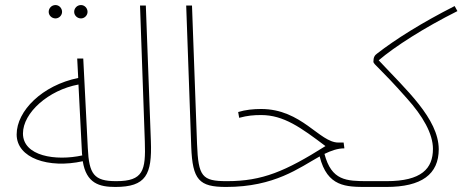

<svg xmlns="http://www.w3.org/2000/svg" viewBox="-20 -736 1833 761"><path d="M301 -663C315 -663 327 -675 327 -689C327 -704 315 -716 301 -716C286 -716 274 -704 274 -689C274 -675 286 -663 301 -663ZM200 -663C214 -663 226 -675 226 -689C226 -704 214 -716 200 -716C185 -716 173 -704 173 -689C173 -675 185 -663 200 -663Z M437 5C447 5 453 -1 453 -7C453 -14 448 -18 440 -18C352 -18 333 -46 328 -149L310 -504H286L290 -427C148 -398 46 -297 46 -203C46 -109 173 -67 308 -97C322 -9 374 5 437 5ZM71 -207C71 -289 172 -379 291 -401L305 -127L306 -120C201 -97 71 -117 71 -207Z M437 5C559 5 583 -44 578 -177L558 -714H535L554 -175C558 -60 548 -18 441 -18Z M876 5C886 5 892 -1 892 -7C892 -13 889 -18 879 -18C781 -18 766 -36 761 -165L741 -714H718L738 -154C743 -23 769 5 876 5Z M876 5C1069 5 1166 -71 1247 -116C1277 5 1352 5 1435 5C1446 5 1452 -1 1452 -7C1452 -13 1449 -18 1439 -18C1352 -18 1294 -20 1266 -126C1293 -139 1318 -148 1345 -148L1342 -171H1321C1246 -171 1176 -304 1015 -304C985 -304 953 -301 924 -292L928 -269C961 -278 986 -280 1015 -280C1104 -280 1172 -231 1270 -157C1111 -57 1020 -18 880 -18Z M1435 5H1511C1651 5 1719 -45 1719 -145C1718 -266 1589 -381 1481 -497C1544 -551 1661 -626 1793 -692L1782 -712C1648 -644 1546 -579 1475 -524C1465 -517 1460 -509 1460 -491C1460 -481 1486 -467 1592 -347C1656 -276 1696 -206 1696 -146C1696 -68 1651 -18 1512 -18H1439Z"/></svg>

Font: Noto Sans Arabic SemCond Thin
Style: Regular
Weight: 100
Width: 4
Designer: Monotype Design Team, Nadine Chahine, Nizar Qandah and Khaled Hosny
Foundry: Monotype Imaging Inc.
Version: Version 2.012